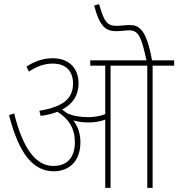

<svg xmlns="http://www.w3.org/2000/svg" viewBox="-20 -916 869 936"><path d="M372 -222C372 -261 362 -296 338 -329C360 -322 385 -319 410 -319C438 -319 469 -323 493 -333V0H519V-596H698V0H724V-596H829V-622H721C694 -772 659 -794 611 -794C592 -794 567 -790 549 -790C499 -790 487 -814 463 -896L439 -889C467 -782 498 -764 548 -764C569 -764 591 -768 612 -768C658 -768 671 -727 694 -622H420V-596H493V-360C468 -349 436 -345 409 -345C380 -345 342 -348 307 -364C299 -370 291 -376 283 -382C337 -410 363 -454 363 -509C363 -580 320 -632 237 -632C191 -632 149 -618 109 -591L121 -567C158 -592 196 -606 237 -606C303 -606 336 -568 336 -509C336 -437 291 -396 172 -376L178 -351C209 -355 236 -362 260 -371C315 -337 345 -290 345 -223C345 -149 308 -107 240 -107C154 -107 91 -193 49 -363L24 -355C74 -159 146 -81 242 -81C318 -81 372 -131 372 -222Z"/></svg>

Font: Noto Sans Devanagari SemiCondensed Thin
Style: Regular
Weight: 100
Width: 4
Designer: Jelle Bosma - Monotype Design Team
Foundry: Monotype Imaging Inc.
Version: Version 2.004